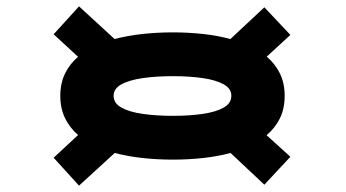

<svg xmlns="http://www.w3.org/2000/svg" viewBox="-20 -672 1090 605"><path d="M229 -87 149 -175 226 -246.5Q199.5 -269.5 184.8 -300Q170 -330.5 170 -370Q170 -409.5 184.8 -440Q199.5 -470.5 226 -493L149 -564L229 -652L341 -549Q382.5 -560 429.5 -565Q476.5 -570 525 -570Q572.5 -570 618.8 -565Q665 -560 706 -549L813 -649L895 -562L820.5 -493.5Q847 -471 862 -440.5Q877 -410 877 -370Q877 -330 862 -299.2Q847 -268.5 820 -246L895 -178L813 -90L706.5 -190Q665.5 -179 619 -174Q572.5 -169 525 -169Q476.5 -169 429.8 -174Q383 -179 341.5 -190ZM525 -307Q576.5 -307 618.2 -313Q660 -319 684.5 -332.8Q709 -346.5 709 -370Q709 -393 684.5 -406.5Q660 -420 618.2 -426Q576.5 -432 525 -432Q473 -432 430.5 -426Q388 -420 363 -406.5Q338 -393 338 -370Q338 -346.5 363 -332.8Q388 -319 430.5 -313Q473 -307 525 -307Z"/></svg>

Font: Trispace Expanded ExtraBold
Style: Regular
Weight: 800
Width: 7
Designer: Tyler Finck
Foundry: Etcetera Type Company
Version: Version 1.210; ttfautohint (v1.8.3)